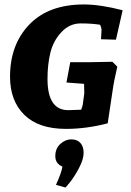

<svg xmlns="http://www.w3.org/2000/svg" viewBox="-20 -567 586 861"><path d="M356 -547Q430 -547 530 -521L500 -389L433 -391L435 -428Q437 -437 429 -456Q392 -462 342 -462Q292 -462 255.5 -423Q219 -384 206 -331Q193 -278 193 -213Q193 -73 286 -73Q304 -73 344 -75Q349 -88 351 -97L358 -149L357 -191L278 -197L295 -288H378L484 -290L506 -268Q490 -199 485 -161L463 -14Q367 11 276 11Q153 11 89 -52Q25 -115 25 -223Q25 -367 111.5 -457Q198 -547 356 -547ZM294 250 274 274 231 262Q256 207 260 180Q228 167 228 133Q228 99 250.5 78.5Q273 58 299.5 58Q326 58 340.5 74Q355 90 355 118.5Q355 147 334.5 186Q314 225 294 250Z"/></svg>

Font: Andada SC
Style: Bold Italic
Weight: 700
Italic angle: -8.29999°
Designer: Carolina Giovagnoli
Foundry: Carolina Giovagnoli
Version: Version 1.003